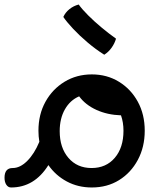

<svg xmlns="http://www.w3.org/2000/svg" viewBox="-57 -815 708 849"><path d="M-1 -72Q32 -72 63.5 -103.5Q95 -135 117 -188Q113 -212 113 -237Q113 -309 144 -365Q175 -421 228.5 -453.5Q282 -486 349 -486Q416 -486 469 -453.5Q522 -421 552.5 -365Q583 -309 583 -237Q583 -165 552.5 -108Q522 -51 469.5 -18.5Q417 14 349 14Q288 14 238.5 -12.5Q189 -39 157 -85Q95 14 -8 14Q-21 14 -29 2Q-37 -10 -37 -29Q-37 -72 -1 -72ZM348 -72Q412 -72 450.5 -117Q489 -162 489 -237Q489 -274 478 -305Q418 -307 369.5 -329Q321 -351 293 -389Q253 -372 230 -331.5Q207 -291 207 -235Q207 -162 245.5 -117Q284 -72 348 -72ZM404 -573Q366 -597 330 -627.5Q294 -658 266 -688Q238 -718 223 -740Q232 -760 250 -774.5Q268 -789 291 -795Q306 -774 333 -747Q360 -720 392.5 -693Q425 -666 456 -644Q450 -623 436.5 -604Q423 -585 404 -573Z"/></svg>

Font: Borel
Style: Regular
Weight: 400
Designer: Rosalie Wagner
Foundry: ANRT
Version: Version 1.007; ttfautohint (v1.8.4.7-5d5b)